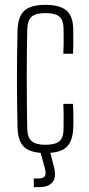

<svg xmlns="http://www.w3.org/2000/svg" viewBox="-20 -626 366 793"><path d="M241.5 -404Q242.5 -423 242.8 -440.2Q243 -457.5 242.8 -473.5Q242.5 -489.5 242.5 -505Q242.5 -544 224.5 -558Q206.5 -572 167.5 -572Q128 -572 110.8 -557.2Q93.5 -542.5 92.5 -504Q91.5 -457.5 91 -407.5Q90.5 -357.5 90.5 -305.2Q90.5 -253 91 -200Q91.5 -147 92.5 -95Q93.5 -57 111.5 -42.5Q129.5 -28 167.5 -28Q206.5 -28 224.5 -42Q242.5 -56 242.5 -95Q242.5 -119 242.8 -143Q243 -167 241.5 -197H281.5Q283 -172.5 283.2 -144.2Q283.5 -116 282.5 -98Q280.5 -42.5 254.5 -18.2Q228.5 6 167.5 6Q107 6 80.5 -18.2Q54 -42.5 52.5 -98Q51.5 -141 50.8 -190Q50 -239 50 -291.2Q50 -343.5 50.5 -396.8Q51 -450 52.5 -501Q54 -557.5 80.5 -581.8Q107 -606 167.5 -606Q228.5 -606 255.5 -581.8Q282.5 -557.5 282.5 -502Q282.5 -479.5 282.8 -455.8Q283 -432 281.5 -404ZM119.5 147V111H139.5Q160 111 165.8 100.5Q171.5 90 164.5 66L146.5 0H186.5L203.5 66Q213.5 105 197.2 126Q181 147 140.5 147Z"/></svg>

Font: Big Shoulders Text SC Thin
Style: Regular
Weight: 100
Designer: Patric King
Foundry: XO Type Co
Version: Version 2.002